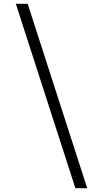

<svg xmlns="http://www.w3.org/2000/svg" viewBox="-20 -843 540 1006"><path d="M375 143 63 -823H125L437 143Z"/></svg>

Font: Iosevka Curly Light
Style: Regular
Weight: 300
Monospace: yes
Designer: Belleve Invis
Foundry: Belleve Invis
Version: Version 22.1.2; ttfautohint (v1.8.4)